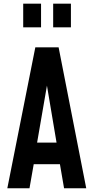

<svg xmlns="http://www.w3.org/2000/svg" viewBox="-20 -1002 498 1022"><path d="M19 0 168 -750H292L439 0H321L299 -128H159.5L137 0ZM177.5 -243H281L222 -593H238ZM103.5 -856.5V-982.5H198.5V-856.5ZM263 -856.5V-982.5H357.5V-856.5Z"/></svg>

Font: Mohave SemiBold
Style: Regular
Weight: 600
Designer: Gumpita Rahayu
Foundry: Tokotype
Version: Version 2.003